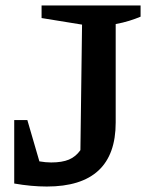

<svg xmlns="http://www.w3.org/2000/svg" viewBox="-20 -672 547 702"><path d="M32 -1V-233H80L124 -82Q147 -78 167 -78Q207 -78 232 -88.5Q257 -99 274 -123L280 -582L132 -606V-652H494V-611Q475 -603 452.5 -596Q430 -589 403 -584V-224Q403 10 151 10Q95 10 32 -1Z"/></svg>

Font: Piazzolla SemiBold
Style: Regular
Weight: 600
Designer: Juan Pablo del Peral
Foundry: Huerta Tipografica
Version: Version 1.330